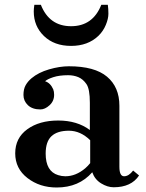

<svg xmlns="http://www.w3.org/2000/svg" viewBox="-20 -790 623 819"><path d="M373.5 -55.2Q316.9 9.8 221.7 9.8Q149.4 9.8 97.2 -30.5Q44.9 -70.8 44.9 -136Q44.9 -201.2 96.2 -238.5Q147.5 -275.9 228.3 -275.9Q309.1 -275.9 363.3 -235.4V-351.6Q363.3 -410.6 348.6 -431.6Q334 -452.6 314.2 -460.9Q294.4 -469.2 270.5 -469.2Q232.9 -469.2 207 -460.7Q181.2 -452.1 172.4 -443.4Q194.8 -436.5 207 -409.2Q210.9 -399.4 210.9 -385.7Q210.9 -358.9 191.4 -341.1Q171.9 -323.2 152.3 -323.2Q118.2 -323.2 99.1 -341.3Q80.1 -359.4 80.1 -384.8Q80.1 -410.2 89.4 -426.5Q98.6 -442.9 114.3 -456.1Q144 -481 189.2 -494.1Q234.4 -507.3 273.9 -507.3Q383.8 -507.3 436.5 -462.9Q489.3 -418.5 489.3 -338.9V-78.6Q489.3 -38.1 509.3 -38.1Q529.3 -38.1 547.9 -62.5L573.2 -41.5Q540 8.8 464.8 8.8Q438.5 8.8 411.4 -7.8Q384.3 -24.4 373.5 -55.2ZM364.7 -191.9Q323.2 -232.4 273.9 -232.4Q224.6 -232.4 199.7 -209.2Q174.8 -186 174.8 -134.8Q174.8 -59.1 228 -43Q243.2 -38.1 258.8 -38.1Q303.2 -38.1 343.8 -72.3Q355.5 -82.5 364.7 -94.2ZM439.9 -769.5Q442.4 -752.4 442.4 -731.4Q442.4 -710.4 431.4 -683.8Q420.4 -657.2 399.9 -637.2Q355 -594.2 283.2 -594.2Q211.4 -594.2 167.7 -636.2Q124 -678.2 124 -741.2Q124 -752.4 126.5 -769.5H154.3Q190.4 -678.2 283.2 -678.2Q376 -678.2 412.1 -769.5Z"/></svg>

Font: Cantata One
Style: Regular
Weight: 400
Designer: Joana Maria Correia da Silva
Foundry: Joana Maria Correia da Silva
Version: Version 1.002